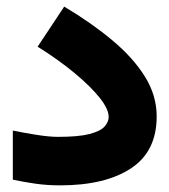

<svg xmlns="http://www.w3.org/2000/svg" viewBox="-20 -559 510 578"><path d="M18.6 -166Q48.8 -159.7 88.4 -153.3Q127.9 -147 154.8 -147Q216.3 -147 249.3 -155.5Q282.2 -164.1 294.7 -178Q307.1 -191.9 307.1 -207Q307.1 -230.5 280.3 -264.4Q253.4 -298.3 205.3 -338.4Q157.2 -378.4 93.3 -418.5L173.3 -539.1Q255.4 -490.2 318.1 -437.7Q380.9 -385.3 416.3 -328.4Q451.7 -271.5 451.7 -208.5Q451.7 -103 374 -52Q296.4 -1 161.1 -1Q121.6 -1 86.4 -6.1Q51.3 -11.2 18.6 -18.1Z"/></svg>

Font: Vazir Black WOL-UI
Style: Black-WOL-UI
Weight: 900
Designer: Saber Rastikerdar
Foundry: Saber Rastikerdar
Version: Version 30.0.0